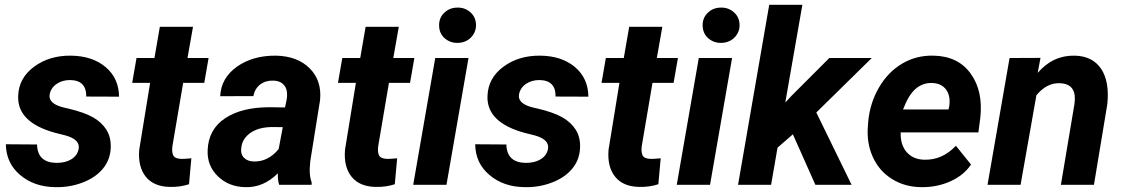

<svg xmlns="http://www.w3.org/2000/svg" viewBox="-20 -770 4685 800"><path d="M307.6 -148.9Q315.4 -188 253.4 -205.6L209 -216.8Q51.3 -260.3 55.7 -370.1Q58.1 -444.8 121.8 -491.9Q185.5 -539.1 275.4 -538.1Q364.7 -537.1 419.9 -490.7Q475.1 -444.3 476.1 -367.2L339.4 -367.7Q340.3 -435.5 272 -436.5Q239.7 -436.5 216.1 -420.4Q192.4 -404.3 187 -377Q179.7 -337.9 246.1 -321.8L265.6 -317.4Q333 -301.3 368.7 -280.5Q404.3 -259.8 423.6 -229Q442.9 -198.2 441.4 -155.3Q439.9 -105 408.9 -67.4Q377.9 -29.8 324 -9.3Q270 11.2 210.4 9.8Q122.6 8.8 64 -40.8Q5.4 -90.3 4.4 -168.9L134.3 -168Q136.2 -92.3 215.3 -91.3Q253.4 -91.3 278.1 -106.9Q302.7 -122.6 307.6 -148.9Z M784.2 -658.2 761.2 -528.3H849.1L831.1 -424.8H743.2L698.2 -160.2Q695.3 -135.3 702.1 -122.1Q709 -108.9 735.4 -107.9Q743.2 -107.4 777.3 -110.4L767.6 -2.4Q731 9.8 688.5 8.8Q620.6 7.8 587.4 -33.7Q554.2 -75.2 560.1 -146L605.5 -424.8H530.8L548.8 -528.3H623.5L646 -658.2Z M1143.1 0Q1136.7 -20 1137.7 -47.9Q1078.1 11.7 1002.9 9.8Q933.6 8.8 887.9 -35.4Q842.3 -79.6 845.2 -144.5Q848.6 -231 917.7 -277.1Q986.8 -323.2 1103 -323.2L1167.5 -322.3L1174.3 -354Q1177.2 -370.1 1175.8 -384.8Q1173.3 -407.7 1158.4 -420.7Q1143.6 -433.6 1119.1 -434.1Q1086.9 -435.1 1064.5 -418.2Q1042 -401.4 1035.6 -369.6L897.5 -369.1Q900.9 -444.8 967 -491.9Q1033.2 -539.1 1130.4 -538.1Q1220.2 -536.1 1271 -484.6Q1321.8 -433.1 1313.5 -352.1L1272.9 -99.1L1270.5 -67.9Q1269.5 -33.2 1278.8 -9.3L1278.3 0ZM1037.1 -97.2Q1096.7 -95.2 1141.1 -148.9L1158.2 -240.2L1110.4 -240.7Q1034.2 -238.8 1000.5 -194.3Q988.3 -178.2 985.4 -154.8Q981.4 -128.4 996.3 -113Q1011.2 -97.7 1037.1 -97.2Z M1641.6 -658.2 1618.7 -528.3H1706.5L1688.5 -424.8H1600.6L1555.7 -160.2Q1552.7 -135.3 1559.6 -122.1Q1566.4 -108.9 1592.8 -107.9Q1600.6 -107.4 1634.8 -110.4L1625 -2.4Q1588.4 9.8 1545.9 8.8Q1478 7.8 1444.8 -33.7Q1411.6 -75.2 1417.5 -146L1462.9 -424.8H1388.2L1406.2 -528.3H1481L1503.4 -658.2Z M1840.3 0H1701.7L1793.5 -528.3H1932.1ZM1809.6 -662.6Q1808.6 -695.3 1831.1 -716.8Q1853.5 -738.3 1885.3 -738.3Q1916.5 -739.3 1939.5 -719.2Q1962.4 -699.2 1963.4 -667.5Q1964.4 -637.2 1943.1 -614.7Q1921.9 -592.3 1887.7 -591.3Q1856.9 -590.3 1833.7 -609.9Q1810.5 -629.4 1809.6 -662.6Z M2263.2 -148.9Q2271 -188 2209 -205.6L2164.6 -216.8Q2006.8 -260.3 2011.2 -370.1Q2013.7 -444.8 2077.4 -491.9Q2141.1 -539.1 2231 -538.1Q2320.3 -537.1 2375.5 -490.7Q2430.7 -444.3 2431.6 -367.2L2294.9 -367.7Q2295.9 -435.5 2227.5 -436.5Q2195.3 -436.5 2171.6 -420.4Q2147.9 -404.3 2142.6 -377Q2135.3 -337.9 2201.7 -321.8L2221.2 -317.4Q2288.6 -301.3 2324.2 -280.5Q2359.9 -259.8 2379.2 -229Q2398.4 -198.2 2397 -155.3Q2395.5 -105 2364.5 -67.4Q2333.5 -29.8 2279.5 -9.3Q2225.6 11.2 2166 9.8Q2078.1 8.8 2019.5 -40.8Q1960.9 -90.3 1960 -168.9L2089.8 -168Q2091.8 -92.3 2170.9 -91.3Q2209 -91.3 2233.6 -106.9Q2258.3 -122.6 2263.2 -148.9Z M2739.7 -658.2 2716.8 -528.3H2804.7L2786.6 -424.8H2698.7L2653.8 -160.2Q2650.9 -135.3 2657.7 -122.1Q2664.6 -108.9 2690.9 -107.9Q2698.7 -107.4 2732.9 -110.4L2723.1 -2.4Q2686.5 9.8 2644 8.8Q2576.2 7.8 2543 -33.7Q2509.8 -75.2 2515.6 -146L2561 -424.8H2486.3L2504.4 -528.3H2579.1L2601.6 -658.2Z M2938.5 0H2799.8L2891.6 -528.3H3030.3ZM2907.7 -662.6Q2906.7 -695.3 2929.2 -716.8Q2951.7 -738.3 2983.4 -738.3Q3014.6 -739.3 3037.6 -719.2Q3060.5 -699.2 3061.5 -667.5Q3062.5 -637.2 3041.3 -614.7Q3020 -592.3 2985.8 -591.3Q2955.1 -590.3 2931.9 -609.9Q2908.7 -629.4 2907.7 -662.6Z M3283.7 -210.4 3219.7 -154.8 3192.9 0H3055.2L3185.1 -750H3323.2L3252 -342.8L3278.8 -371.6L3435.5 -528.3H3612.3L3381.3 -301.3L3528.3 0H3377.4Z M3819.3 9.8Q3750 9.3 3696.5 -24.2Q3643.1 -57.6 3616.7 -116Q3590.3 -174.3 3596.2 -244.6L3597.7 -264.2Q3605 -341.3 3642.6 -405.8Q3680.2 -470.2 3739.3 -505.1Q3798.3 -540 3870.1 -538.1Q3972.2 -536.1 4024.7 -463.1Q4077.1 -390.1 4064.5 -278.3L4056.6 -218.3H3732.9Q3731 -167 3757.8 -136.2Q3784.7 -105.5 3831.1 -104.5Q3906.2 -102.5 3962.9 -162.6L4025.9 -84.5Q3996.1 -39.6 3939.9 -14.4Q3883.8 10.7 3819.3 9.8ZM3863.3 -424.3Q3825.2 -425.3 3795.7 -400.4Q3766.1 -375.5 3742.7 -314H3932.1L3935.1 -326.7Q3938 -346.2 3935.5 -363.8Q3930.7 -392.1 3911.6 -408Q3892.6 -423.8 3863.3 -424.3Z M4315.4 -528.8 4303.7 -466.3Q4367.2 -540 4457.5 -538.1Q4532.2 -536.6 4567.9 -483.4Q4603.5 -430.2 4593.8 -335.9L4538.1 0H4400.4L4457 -337.4Q4459.5 -356.4 4458 -372.1Q4451.7 -421.9 4395.5 -423.3Q4341.3 -425.3 4298.3 -373L4232.4 0H4094.7L4186.5 -528.3Z"/></svg>

Font: RobotoInd
Style: Bold Italic
Weight: 700
Italic angle: -12°
Designer: Google
Version: Version 2.001150; 2014